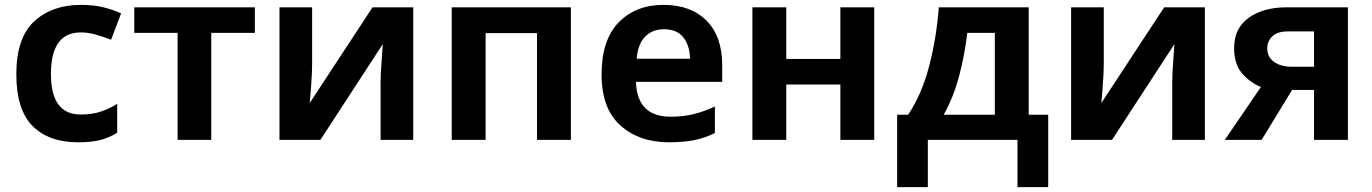

<svg xmlns="http://www.w3.org/2000/svg" viewBox="-20 -574 5631 788"><path d="M300 10Q356 10 392 0.5Q428 -9 461 -29V-148Q428 -127 392.5 -115.5Q357 -104 311 -104Q189 -104 189 -270Q189 -441 312 -441Q341 -441 371.5 -432.5Q402 -424 436 -411L477 -519Q448 -533 406.5 -543.5Q365 -554 312 -554Q194 -554 120.5 -486.5Q47 -419 47 -269Q47 -124 113.5 -57Q180 10 300 10Z M1026 -439H847V0H709V-439H531V-544H1026Z M1261 -544H1127V0H1295L1551 -393Q1550 -370 1546 -320.5Q1542 -271 1542 -234V0H1676V-544H1509L1251 -151Q1253 -167 1257 -222.5Q1261 -278 1261 -310Z M2323 -544V0H2184V-438H1973V0H1834V-544Z M2703 -554Q2589 -554 2519 -482Q2449 -410 2449 -268Q2449 -128 2526.5 -59Q2604 10 2725 10Q2786 10 2830 1Q2874 -8 2914 -28V-137Q2869 -116 2826.5 -105.5Q2784 -95 2732 -95Q2595 -95 2590 -238H2944V-307Q2944 -425 2879.5 -489.5Q2815 -554 2703 -554ZM2704 -454Q2759 -454 2785 -420Q2811 -386 2812 -333H2593Q2598 -394 2628 -424Q2658 -454 2704 -454Z M3207 -544V-332H3429V-544H3568V0H3429V-227H3207V0H3068V-544Z M4063 -439V-103H3853Q3893 -174 3916 -260.5Q3939 -347 3950 -439ZM4202 -544H3833Q3824 -422 3794 -305Q3764 -188 3707 -103H3662V194H3788V0H4156V194H4282V-103H4202Z M4510 -544H4376V0H4544L4800 -393Q4799 -370 4795 -320.5Q4791 -271 4791 -234V0H4925V-544H4758L4500 -151Q4502 -167 4506 -222.5Q4510 -278 4510 -310Z M5181 -376Q5181 -404 5201.5 -424.5Q5222 -445 5265 -445H5373V-300H5283Q5237 -300 5209 -320Q5181 -340 5181 -376ZM5158 0 5283 -205H5373V0H5512V-544H5261Q5165 -544 5105 -501Q5045 -458 5045 -377Q5045 -310 5078.5 -272Q5112 -234 5155 -217L5007 0Z"/></svg>

Font: Noto Sans UI
Style: Bold
Weight: 700
Designer: Monotype Design Team
Foundry: Monotype Imaging Inc.
Version: Version 1.901